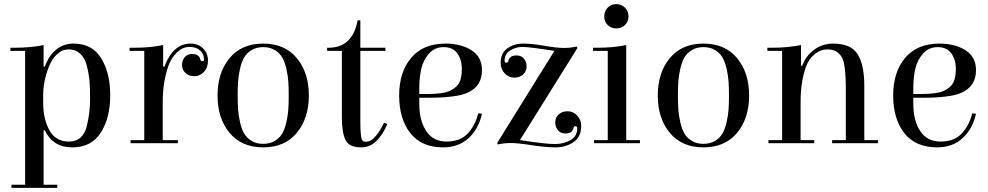

<svg xmlns="http://www.w3.org/2000/svg" viewBox="-20 -690 4760 925"><path d="M190 200H256V215H35V200H101V-445H30V-460H51Q129 -460 190 -473V-369H196Q214 -420 249.5 -450Q285 -480 334 -480Q424 -480 467.5 -409.5Q511 -339 511 -231Q511 -123 466 -51.5Q421 20 328 20Q235 20 196 -62H190ZM188 -231V-195Q188 -117 218 -62.5Q248 -8 312 -8Q381 -8 399 -86Q414 -149 414 -212Q414 -275 410.5 -308Q407 -341 397.5 -376.5Q388 -412 365.5 -432Q343 -452 311.5 -452Q280 -452 255.5 -429.5Q231 -407 217 -372Q188 -301 188 -231Z M963 -404Q963 -430 944 -447Q925 -464 893 -464Q861 -464 833.5 -438.5Q806 -413 791 -372Q764 -293 764 -201V-15H837V0H609V-15H675V-445H604V-460H625Q705 -460 766 -473V-369H772Q814 -480 898 -480Q935 -480 958.5 -456.5Q982 -433 982 -398.5Q982 -364 962.5 -343.5Q943 -323 916.5 -323Q890 -323 873.5 -338.5Q857 -354 857 -376.5Q857 -399 870 -414.5Q883 -430 905 -430Q939 -430 945 -404Q947 -395 955 -395Q963 -395 963 -404Z M1410 -50Q1352 20 1248 20Q1144 20 1086 -50Q1028 -120 1028 -230Q1028 -340 1086 -410Q1144 -480 1248 -480Q1352 -480 1410 -410Q1468 -340 1468 -230Q1468 -120 1410 -50ZM1369 -163Q1371 -192 1371 -230Q1371 -268 1369 -297Q1367 -326 1359.5 -359Q1352 -392 1339.5 -413.5Q1327 -435 1303.5 -449Q1280 -463 1248 -463Q1216 -463 1192.5 -449Q1169 -435 1156.5 -413.5Q1144 -392 1136.5 -359Q1129 -326 1127 -297Q1125 -268 1125 -230Q1125 -192 1127 -163Q1129 -134 1136.5 -101Q1144 -68 1156.5 -46.5Q1169 -25 1192.5 -11Q1216 3 1248 3Q1280 3 1303.5 -11Q1327 -25 1339.5 -46.5Q1352 -68 1359.5 -101Q1367 -134 1369 -163Z M1716 -445V-105Q1716 -21 1727 -12Q1733 -7 1743 -7Q1768 -7 1791.5 -36Q1815 -65 1830 -99L1846 -93Q1827 -45 1795 -12.5Q1763 20 1721 20Q1662 20 1644.5 -15.5Q1627 -51 1627 -127V-445H1556V-460H1563Q1678 -460 1703 -592H1716V-460H1837V-445Z M2126 -480Q2201 -480 2251.5 -448Q2302 -416 2302 -352Q2302 -253 2189 -230Q2132 -219 2047 -219H2000V-190Q2000 -109 2033.5 -58.5Q2067 -8 2131.5 -8Q2196 -8 2232.5 -46Q2269 -84 2284 -144L2302 -142Q2286 -69 2237.5 -24.5Q2189 20 2115 20Q2011 20 1957 -48.5Q1903 -117 1903 -230Q1903 -343 1961 -411.5Q2019 -480 2126 -480ZM2000 -237H2035Q2116 -237 2148.5 -253Q2181 -269 2193 -292.5Q2205 -316 2205 -359Q2205 -402 2183.5 -432.5Q2162 -463 2118 -463Q2074 -463 2046.5 -431.5Q2019 -400 2009.5 -358Q2000 -316 2000 -265Z M2758 -466 2762 -459 2485 -15H2486Q2610 4 2652.5 4Q2695 4 2728 -14.5Q2761 -33 2761 -73Q2761 -82 2752.5 -82Q2744 -82 2743 -73Q2737 -47 2703 -47Q2681 -47 2668 -62.5Q2655 -78 2655 -100.5Q2655 -123 2671.5 -138.5Q2688 -154 2714.5 -154Q2741 -154 2760.5 -133.5Q2780 -113 2780 -83Q2780 -30 2742.5 -5Q2705 20 2657 20Q2609 20 2542 9.5Q2475 -1 2441 -1Q2407 -1 2379 6L2375 -1L2651 -445Q2528 -464 2497 -464Q2466 -464 2438.5 -447.5Q2411 -431 2411 -397Q2411 -388 2419.5 -388Q2428 -388 2429 -397Q2435 -423 2469 -423Q2491 -423 2504 -407.5Q2517 -392 2517 -369.5Q2517 -347 2500.5 -331.5Q2484 -316 2457.5 -316Q2431 -316 2411.5 -336.5Q2392 -357 2392 -387Q2392 -434 2424 -457Q2456 -480 2499.5 -480Q2543 -480 2602.5 -469.5Q2662 -459 2696 -459Q2730 -459 2758 -466Z M2997 -15H3063V0H2842V-15H2908V-445H2837V-460H2858Q2936 -460 2997 -473ZM2907.5 -569.5Q2891 -586 2891 -611Q2891 -636 2907.5 -653Q2924 -670 2949 -670Q2974 -670 2991 -653Q3008 -636 3008 -611Q3008 -586 2991 -569.5Q2974 -553 2949 -553Q2924 -553 2907.5 -569.5Z M3531 -50Q3473 20 3369 20Q3265 20 3207 -50Q3149 -120 3149 -230Q3149 -340 3207 -410Q3265 -480 3369 -480Q3473 -480 3531 -410Q3589 -340 3589 -230Q3589 -120 3531 -50ZM3490 -163Q3492 -192 3492 -230Q3492 -268 3490 -297Q3488 -326 3480.5 -359Q3473 -392 3460.5 -413.5Q3448 -435 3424.5 -449Q3401 -463 3369 -463Q3337 -463 3313.5 -449Q3290 -435 3277.5 -413.5Q3265 -392 3257.5 -359Q3250 -326 3248 -297Q3246 -268 3246 -230Q3246 -192 3248 -163Q3250 -134 3257.5 -101Q3265 -68 3277.5 -46.5Q3290 -25 3313.5 -11Q3337 3 3369 3Q3401 3 3424.5 -11Q3448 -25 3460.5 -46.5Q3473 -68 3480.5 -101Q3488 -134 3490 -163Z M3903 -15V0H3682V-15H3748V-445H3677V-460H3698Q3777 -460 3839 -473V-373H3845Q3862 -421 3902.5 -450.5Q3943 -480 3993 -480Q4080 -480 4112 -428.5Q4144 -377 4144 -275V-15H4210V0H3989V-15H4055V-261Q4055 -374 4038 -410Q4030 -426 4013.5 -439Q3997 -452 3965 -452Q3933 -452 3904.5 -429Q3876 -406 3862 -366Q3837 -295 3837 -196V-15Z M4506 -480Q4581 -480 4631.5 -448Q4682 -416 4682 -352Q4682 -253 4569 -230Q4512 -219 4427 -219H4380V-190Q4380 -109 4413.5 -58.5Q4447 -8 4511.5 -8Q4576 -8 4612.5 -46Q4649 -84 4664 -144L4682 -142Q4666 -69 4617.5 -24.5Q4569 20 4495 20Q4391 20 4337 -48.5Q4283 -117 4283 -230Q4283 -343 4341 -411.5Q4399 -480 4506 -480ZM4380 -237H4415Q4496 -237 4528.5 -253Q4561 -269 4573 -292.5Q4585 -316 4585 -359Q4585 -402 4563.5 -432.5Q4542 -463 4498 -463Q4454 -463 4426.5 -431.5Q4399 -400 4389.5 -358Q4380 -316 4380 -265Z"/></svg>

Font: Elsie Swash Caps
Style: Regular
Weight: 400
Designer: Alejandro Inler
Foundry: Alejandro Inler
Version: 1.003